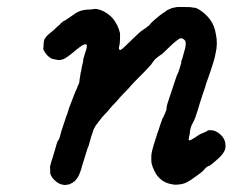

<svg xmlns="http://www.w3.org/2000/svg" viewBox="-20 -502 662 547"><path d="M151 -434Q151 -435 152 -435ZM479 -481 485 -482H505Q524 -482 527 -481Q530 -480 532 -480Q538 -481 550 -473Q567 -462 579 -445.5Q591 -429 595 -405Q601 -377 594 -349Q592 -338 589 -328Q587 -322 581 -303Q579 -298 575 -285.5Q571 -273 569 -268.5Q567 -264 567 -263Q567 -260 557 -232Q545 -195 543 -187Q536 -164 531 -155Q524 -143 523 -136Q522 -132 521.5 -130Q521 -128 521 -124.5Q521 -121 519 -114Q517 -105 518 -103Q520 -100 530 -107Q533 -108 541 -114Q551 -121 558 -123Q561 -124 566 -126.5Q571 -129 571 -129Q571 -129 571 -130Q571 -131 578 -131Q594 -132 609 -118Q620 -107 622 -94Q623 -86 622 -79Q620 -71 613 -62Q605 -52 589 -39Q581 -33 579.5 -31.5Q578 -30 574 -29Q566 -25 562 -19Q557 -13 543 -3Q539 0 533 4Q524 11 513 17Q502 23 485 24Q477 25 465 22Q452 19 442 12Q427 1 420 -15Q415 -24 412 -36Q411 -41 411 -51Q411 -61 412 -66Q415 -82 428 -121Q433 -134 436 -145Q444 -168 445 -168Q446 -168 448 -175Q450 -178 450 -178Q450 -178 451.5 -182.5Q453 -187 454 -188Q454 -191 454.5 -194Q455 -197 455 -199Q455 -201 464 -228Q474 -258 479 -273Q485 -291 486 -292Q487 -292 492 -308L497 -325L496 -326Q499 -332 504 -352Q509 -367 509 -376Q509 -383 508 -385Q505 -390 500 -392Q494 -395 487 -389Q475 -381 448 -354Q441 -347 437 -345Q428 -339 424 -335Q422 -334 419.5 -330.5Q417 -327 415.5 -325Q414 -323 412.5 -321Q411 -319 410.5 -318Q410 -317 392 -298Q357 -263 353 -258Q350 -254 348 -252Q342 -246 324 -227Q319 -221 311 -212Q298 -199 290 -189Q286 -183 281 -179Q271 -169 260 -154Q251 -143 247 -134Q239 -112 234 -92Q233 -87 231 -83Q229 -79 228 -75Q227 -71 214 -30Q212 -22 211 -19Q208 -10 204 -1Q199 8 193 14Q187 19 178 23Q174 24 167 25Q149 25 135 11Q125 1 123 -9V-11V-17Q123 -24 122.5 -24.5Q122 -25 123 -29Q125 -39 130 -53Q132 -61 134 -66Q136 -73 142 -94Q144 -100 145 -101Q148 -103 151 -114Q153 -122 155 -129Q158 -138 168 -168Q168 -170 169 -171Q171 -174 177 -195Q179 -201 180.5 -204Q182 -207 184 -213Q186 -219 187 -221Q188 -223 189 -226Q190 -229 190 -229Q190 -229 191 -231.5Q192 -234 193 -236Q194 -238 194 -239Q194 -240 194.5 -240.5Q195 -241 197.5 -246.5Q200 -252 201 -255Q202 -258 202 -258Q202 -258 204 -262Q206 -266 206 -268Q207 -280 208 -282Q208 -283 208.5 -285.5Q209 -288 209.5 -292.5Q210 -297 211 -298Q212 -306 213 -311Q214 -314 214 -315Q214 -316 215.5 -321Q217 -326 217 -329V-331V-332Q217 -334 226 -362Q230 -376 223.5 -376Q217 -376 197 -360Q174 -340 162 -334Q157 -332 151 -331Q148 -330 130 -334Q123 -336 114 -345Q107 -353 104 -360L103 -364Q104 -364 104 -372Q104 -383 107 -391Q109 -394 111 -396.5Q113 -399 113 -399Q113 -399 116.5 -402.5Q120 -406 121 -406.5Q122 -407 129 -413Q136 -419 136 -419Q136 -419 141 -424Q153 -434 153 -435Q152 -435 158 -439.5Q164 -444 165 -445L164 -444L163 -442L166 -444Q169 -446 174.5 -450Q180 -454 182 -455Q184 -456 184 -456.5Q184 -457 188 -459Q194 -463 193 -463L204 -469Q218 -475 238 -475Q249 -476 250 -476.5Q251 -477 257 -476Q281 -471 300 -451Q308 -442 314 -430Q319 -420 322 -407Q322 -402 322 -393Q322 -378 319 -368Q318 -364 319.5 -361.5Q321 -359 324 -360Q329 -362 359 -392Q382 -414 383 -414Q385 -414 390 -419Q393 -421 393.5 -421Q394 -421 396.5 -423Q399 -425 401 -427Q406 -430 406 -431Q406 -432 413 -439Q436 -460 451 -469L456 -473L472 -480Q473 -479 479 -481Z"/></svg>

Font: TT2020 Style E
Style: Italic
Weight: 400
Italic angle: -15°
Version: Version 0.2.000